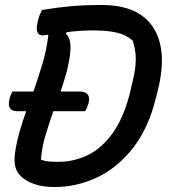

<svg xmlns="http://www.w3.org/2000/svg" viewBox="-20 -740 690 770"><path d="M30 -373H114Q133 -427 150 -483Q167 -539 174 -601Q157 -598 152 -598Q116 -598 133 -660Q136 -673 140 -682Q144 -691 149 -700Q208 -710 263 -715Q318 -720 388 -720Q537 -720 595 -629Q653 -538 613 -378L605 -346Q575 -225 513 -146Q451 -67 369.5 -28.5Q288 10 199 10Q151 10 117 -2Q83 -14 63 -34Q48 -48 42 -69.5Q36 -91 40 -125Q46 -168 58 -210Q70 -252 85 -294H50Q6 -294 18 -342Q21 -357 30 -373ZM144 -100Q158 -94 175 -92.5Q192 -91 214 -91Q277 -91 333 -118.5Q389 -146 432.5 -207Q476 -268 501 -367L505 -385Q518 -434 522 -466Q526 -498 523.5 -523Q521 -548 513 -576Q488 -600 449 -609Q410 -618 354 -618Q324 -618 297 -616Q270 -614 248 -611L244 -605Q270 -583 260 -515Q255 -479 245 -443.5Q235 -408 223 -373H299Q347 -373 335 -325Q330 -310 322 -294H194Q177 -246 162.5 -197.5Q148 -149 144 -100Z"/></svg>

Font: Recursive Sn Csl St Med
Style: Italic
Weight: 500
Italic angle: -15°
Version: Version 1.079;hotconv 1.0.112;makeotfexe 2.5.65598; ttfautoh